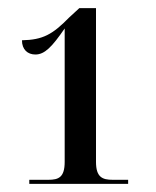

<svg xmlns="http://www.w3.org/2000/svg" viewBox="-20 -838 383 472"><path d="M52 -386H295V-396H257C232 -396 216 -402 216 -440V-818H175L150 -795C109 -753 85 -740 34 -739C34 -716 48 -704 67 -704C90 -704 108 -723 139 -768V-440C139 -402 124 -396 99 -396H52Z"/></svg>

Font: Noto Serif Display Condensed Medium
Style: Regular
Weight: 500
Width: 3
Designer: Monotype Design Team
Foundry: Monotype Imaging Inc.
Version: Version 2.009